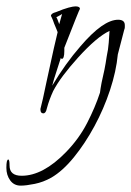

<svg xmlns="http://www.w3.org/2000/svg" viewBox="-135 -336 412 603"><path d="M-70 247Q-91 247 -103 230.5Q-115 214 -115 191Q-115 165 -109 165Q-105 165 -105 184Q-105 216 -67 216Q0 216 72 142Q113 100 138.5 50.5Q164 1 179 -45Q180 -51 181 -59Q182 -67 184 -76Q189 -97 193 -117Q197 -137 200 -158Q205 -181 206.5 -202Q208 -223 209 -239Q188 -229 163.5 -208Q139 -187 110 -155Q83 -125 63.5 -99Q44 -73 32 -50Q26 -37 21 -23.5Q16 -10 12 5Q9 20 1 20Q-8 20 -8 8V6Q-1 -20 10 -74Q16 -100 24.5 -140.5Q33 -181 46 -235Q45 -237 42.5 -244Q40 -251 35 -262Q31 -274 28 -280Q25 -286 25 -286Q25 -294 41 -298Q65 -308 80 -312Q95 -316 102 -316Q116 -316 116 -308Q115 -309 67 -186V-176Q67 -151 59 -151Q58 -151 56 -154Q49 -131 41.5 -109Q34 -87 29 -67Q70 -136 118 -191Q189 -274 236 -274Q257 -274 257 -257Q257 -254 257 -250.5Q257 -247 255 -242L235 -165Q230 -112 210.5 -53Q191 6 161.5 60.5Q132 115 97 158Q62 201 26 222Q1 236 -26 241.5Q-53 247 -70 247ZM116 -308Q115 -309 116 -308ZM51 -260 60 -292Q57 -290 52.5 -287.5Q48 -285 42 -282Q45 -277 47 -271Q49 -265 51 -260Z"/></svg>

Font: Ruthie
Style: Regular
Weight: 400
Designer: Robert E. Leuschke
Foundry: Robert E. Leuschke
Version: Version 1.012